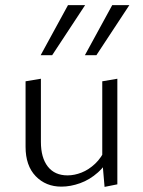

<svg xmlns="http://www.w3.org/2000/svg" viewBox="-20 -726 560 751"><path d="M220 4Q159 4 119.5 -37Q80 -78 80 -152V-408L140 -418V-171Q140 -109 167 -74.5Q194 -40 244 -40Q271 -40 299 -51Q327 -62 352 -85.5Q377 -109 394 -147L416 -124Q395 -80 363 -51.5Q331 -23 293.5 -9.5Q256 4 220 4ZM389 5 380 -100V-408L439 -418V-5ZM139 -510 246 -706H313L184 -510ZM312 -510 419 -706H486L357 -510Z"/></svg>

Font: Ysabeau Office Light
Style: Regular
Weight: 300
Designer: Christian Thalmann (Catharsis Fonts)
Version: Version 2.001;gftools[0.9.30]; featfreeze: tnum,lnum,ss02